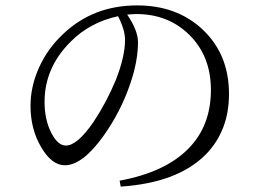

<svg xmlns="http://www.w3.org/2000/svg" viewBox="-20 -701 951 711"><path d="M427 -10 423 -32Q592 -63 678 -151Q761 -235 761 -368Q761 -494 680 -573Q602 -649 485 -649Q473 -649 451 -647Q491 -588 491 -545Q491 -474 462 -390Q427 -287 362 -196Q285 -89 220 -89Q172 -89 133 -155Q93 -222 93 -309Q93 -382 125.5 -453Q158 -524 217 -578Q327 -681 488 -681Q635 -681 730 -592Q828 -500 828 -353Q828 -217 742 -129Q638 -24 427 -10ZM224 -162Q266 -162 326 -249Q373 -319 409 -405Q443 -492 443 -553Q443 -591 417 -641Q312 -618 241 -546Q145 -450 145 -324Q145 -257 170 -209Q194 -162 224 -162Z"/></svg>

Font: GenRyuMin TW R
Style: Regular
Weight: 400
Version: Version 1.501;PS 1;hotconv 16.6.51;makeotf.lib2.5.65220